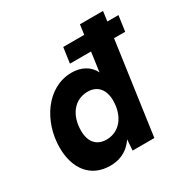

<svg xmlns="http://www.w3.org/2000/svg" viewBox="-162 -836 960 986"><g transform="rotate(-30 318.5 -343.0)"><path d="M215 10.5C262 10.5 315 -3.5 356.5 -64L352 0H481L558 -547.5H624L637 -639H571L579 -697H442L434 -639H309.5L296.5 -547.5H421.5L405.5 -432.5C382 -481.5 333.5 -503.5 280 -503.5C133.5 -503.5 35 -354.5 35 -200C35 -76 98.5 10.5 215 10.5ZM173.5 -220C173.5 -313 224.5 -377.5 302.5 -377.5C360 -377.5 394 -338.5 394 -273C394 -181.5 343 -115.5 265 -115.5C207 -115.5 173.5 -154 173.5 -220Z"/></g></svg>

Font: HK Grotesk ExtraBold
Style: Italic
Weight: 800
Italic angle: -16°
Designer: Alfredo Marco Pradil
Foundry: Hanken Design Co.
Version: Version 3.001;FEAKit 1.0